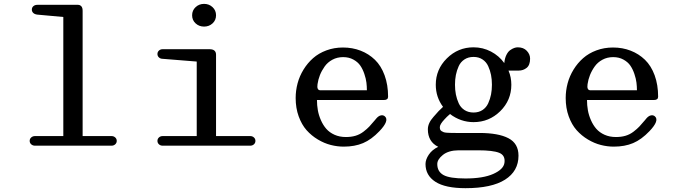

<svg xmlns="http://www.w3.org/2000/svg" viewBox="-20 -755 3539 995"><path d="M377 -730H379.9Q382.3 -730 383.5 -730Q384.8 -730 387.9 -729.7Q391.1 -729.5 392.8 -728.5Q394.5 -727.5 397.2 -726.1Q399.9 -724.6 401.6 -722.4Q403.3 -720.2 405 -717Q406.7 -713.9 407.5 -709.2Q408.2 -704.6 408.2 -699.2V-49.8H558.1Q569.3 -49.8 577.1 -42.7Q585 -35.6 585 -24.9Q585 -14.2 577.1 -7.1Q569.3 0 558.1 0H161.1Q149.9 0 141.8 -7.1Q133.8 -14.2 133.8 -24.9Q133.8 -35.6 141.8 -42.7Q149.9 -49.8 161.1 -49.8H308.1V-667L173.8 -679.2Q160.2 -680.7 152.6 -687.7Q145 -694.8 145 -705.1Q145 -716.3 153.1 -723.1Q161.1 -730 173.8 -730Z M822.8 -49.8H999.5V-436L822.8 -450.2Q811.5 -450.2 803.7 -457.3Q795.9 -464.4 795.9 -475.1Q795.9 -485.8 803.7 -492.9Q811.5 -500 822.8 -500H1065.9Q1099.6 -500 1099.6 -471.2V-49.8H1276.9Q1288.1 -49.8 1295.9 -42.7Q1303.7 -35.6 1303.7 -24.9Q1303.7 -14.2 1295.9 -7.1Q1288.1 0 1276.9 0H822.8Q811.5 0 803.7 -7.1Q795.9 -14.2 795.9 -24.9Q795.9 -35.6 803.7 -42.7Q811.5 -49.8 822.8 -49.8ZM993.7 -633.8Q975.6 -650.4 975.6 -675.8Q975.6 -701.2 993.7 -718Q1011.7 -734.9 1037.6 -734.9Q1063.5 -734.9 1081.5 -718Q1099.6 -701.2 1099.6 -675.8Q1099.6 -650.4 1081.5 -633.8Q1063.5 -617.2 1037.6 -617.2Q1011.7 -617.2 993.7 -633.8Z M1772.5 -44.9Q1800.3 -44.9 1822.5 -51.5Q1844.7 -58.1 1863.5 -72.5Q1882.3 -86.9 1893.8 -99.1Q1905.3 -111.3 1923.3 -132.8Q1927.7 -138.2 1930.2 -141.1Q1941.4 -154.3 1953.6 -157Q1965.8 -159.7 1974.6 -151.9Q1999 -130.4 1946.3 -75.2Q1904.8 -31.7 1861.6 -13.4Q1818.4 4.9 1761.2 4.9Q1728 4.9 1694.3 -3.7Q1660.6 -12.2 1627.4 -32Q1594.2 -51.8 1568.8 -80.3Q1543.5 -108.9 1527.8 -152.1Q1512.2 -195.3 1512.2 -247.1Q1512.2 -285.6 1522.2 -323.2Q1532.2 -360.8 1553 -394.5Q1573.7 -428.2 1602.5 -453.6Q1631.3 -479 1671.4 -493.9Q1711.4 -508.8 1757.3 -508.8Q1806.6 -508.8 1848.9 -492.4Q1891.1 -476.1 1923.1 -445.1Q1955.1 -414.1 1973.1 -364.7Q1991.2 -315.4 1991.2 -253.9Q1991.2 -236.8 1970.2 -236.8H1622.6Q1622.6 -209.5 1627.2 -183.6Q1631.8 -157.7 1643.1 -132.1Q1654.3 -106.4 1670.9 -87.4Q1687.5 -68.4 1713.6 -56.6Q1739.7 -44.9 1772.5 -44.9ZM1625.5 -318.8Q1620.6 -287.1 1640.6 -287.1H1881.3Q1881.3 -307.1 1878.9 -327.1Q1876.5 -347.2 1868.2 -371.8Q1859.9 -396.5 1847.2 -415Q1834.5 -433.6 1811.3 -446.3Q1788.1 -459 1758.3 -459Q1727.5 -459 1702.6 -445.6Q1677.7 -432.1 1662.4 -410.4Q1647 -388.7 1637.9 -365.7Q1628.9 -342.8 1625.5 -318.8Z M2434.1 -122.1Q2367.7 -122.1 2312 -164.1Q2293.9 -148.4 2283.2 -136.2Q2259.3 -110.8 2259.3 -96.2Q2259.3 -88.9 2261.2 -83.7Q2263.2 -78.6 2268.8 -75.2Q2274.4 -71.8 2279.8 -69.8Q2285.2 -67.9 2296.9 -67.1Q2308.6 -66.4 2317.4 -66.2Q2326.2 -65.9 2343.3 -65.9H2352.1H2464.4Q2562.5 -65.9 2614.7 -38.8Q2667 -11.7 2667 51.8Q2667 131.8 2597.4 176Q2527.8 220.2 2392.1 220.2Q2287.6 220.2 2236.3 187Q2185.1 153.8 2185.1 95.2Q2185.1 71.8 2202.4 46.1Q2219.7 20.5 2251 5.9Q2197.3 -20.5 2197.3 -85Q2197.3 -116.7 2226.1 -148.9Q2254.9 -183.1 2275.9 -201.2Q2238.3 -252 2238.3 -315.9Q2238.3 -395.5 2295.9 -452.6Q2353.5 -509.8 2434.1 -509.8Q2482.4 -509.8 2524.4 -487.8Q2566.4 -465.8 2593.3 -428.2Q2595.7 -452.6 2604 -469.7Q2612.3 -486.8 2623.5 -494.9Q2634.8 -502.9 2644.5 -506.3Q2654.3 -509.8 2663.1 -509.8Q2692.9 -509.8 2710 -491.7Q2727.1 -473.6 2727.1 -451.2Q2727.1 -417.5 2709.2 -403.3Q2691.4 -389.2 2668 -389.2H2633.3H2615.2Q2629.9 -355 2629.9 -315.9Q2629.9 -235.4 2572.3 -178.7Q2514.6 -122.1 2434.1 -122.1ZM2246.1 95.2Q2246.1 134.3 2278.3 152.1Q2310.5 169.9 2392.1 169.9Q2483.9 169.9 2536.6 146.2Q2589.4 122.6 2594.2 88.9Q2599.6 50.3 2567.4 37.1Q2535.2 23.9 2456.1 23.9H2356.9Q2304.2 24.4 2275.1 47.9Q2246.1 71.3 2246.1 95.2ZM2434.1 -171.9Q2460.9 -171.9 2480.5 -184.8Q2500 -197.8 2510 -219.7Q2520 -241.7 2524.7 -265.4Q2529.3 -289.1 2529.3 -315.9Q2529.3 -342.8 2524.7 -366.5Q2520 -390.1 2510 -412.1Q2500 -434.1 2480.5 -447Q2460.9 -460 2434.1 -460Q2406.7 -460 2387 -447Q2367.2 -434.1 2357.2 -412.1Q2347.2 -390.1 2342.5 -366.5Q2337.9 -342.8 2337.9 -315.9Q2337.9 -289.1 2342.5 -265.4Q2347.2 -241.7 2357.2 -219.7Q2367.2 -197.8 2387 -184.8Q2406.7 -171.9 2434.1 -171.9Z M3171.9 -44.9Q3199.7 -44.9 3221.9 -51.5Q3244.1 -58.1 3262.9 -72.5Q3281.7 -86.9 3293.2 -99.1Q3304.7 -111.3 3322.8 -132.8Q3327.1 -138.2 3329.6 -141.1Q3340.8 -154.3 3353 -157Q3365.2 -159.7 3374 -151.9Q3398.4 -130.4 3345.7 -75.2Q3304.2 -31.7 3261 -13.4Q3217.8 4.9 3160.6 4.9Q3127.4 4.9 3093.8 -3.7Q3060.1 -12.2 3026.9 -32Q2993.7 -51.8 2968.3 -80.3Q2942.9 -108.9 2927.2 -152.1Q2911.6 -195.3 2911.6 -247.1Q2911.6 -285.6 2921.6 -323.2Q2931.6 -360.8 2952.4 -394.5Q2973.1 -428.2 3002 -453.6Q3030.8 -479 3070.8 -493.9Q3110.8 -508.8 3156.7 -508.8Q3206.1 -508.8 3248.3 -492.4Q3290.5 -476.1 3322.5 -445.1Q3354.5 -414.1 3372.6 -364.7Q3390.6 -315.4 3390.6 -253.9Q3390.6 -236.8 3369.6 -236.8H3022Q3022 -209.5 3026.6 -183.6Q3031.2 -157.7 3042.5 -132.1Q3053.7 -106.4 3070.3 -87.4Q3086.9 -68.4 3113 -56.6Q3139.2 -44.9 3171.9 -44.9ZM3024.9 -318.8Q3020 -287.1 3040 -287.1H3280.8Q3280.8 -307.1 3278.3 -327.1Q3275.9 -347.2 3267.6 -371.8Q3259.3 -396.5 3246.6 -415Q3233.9 -433.6 3210.7 -446.3Q3187.5 -459 3157.7 -459Q3127 -459 3102.1 -445.6Q3077.1 -432.1 3061.8 -410.4Q3046.4 -388.7 3037.4 -365.7Q3028.3 -342.8 3024.9 -318.8Z"/></svg>

Font: Director
Style: Regular
Weight: 400
Designer: Ange Degheest & May Jolivet & Justine Herbel
Foundry: Velvetyne Type Foundry
Version: Version 1.000;FEAKit 1.0